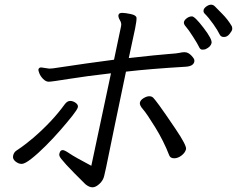

<svg xmlns="http://www.w3.org/2000/svg" viewBox="-20 -774 1040 820"><path d="M123 -186Q204 -256 256 -328Q267 -343 279.5 -343Q292 -343 303.5 -334.5Q315 -326 312.5 -316Q310 -306 289.5 -280Q269 -254 239 -219.5Q209 -185 175.5 -151.5Q142 -118 114 -96Q86 -74 72.5 -74Q59 -74 46 -84.5Q33 -95 36 -109Q39 -123 49 -130Q59 -137 73 -146.5Q87 -156 123 -186ZM703 -110Q679 -172 642.5 -231Q606 -290 590.5 -307.5Q575 -325 577.5 -336Q580 -347 593.5 -355Q607 -363 617.5 -363Q628 -363 634.5 -356.5Q641 -350 660.5 -323.5Q680 -297 729 -224.5Q778 -152 774.5 -137Q771 -122 755.5 -110Q740 -98 724 -98Q708 -98 703 -110ZM858 -564Q853 -562 844 -562Q835 -562 830 -573.5Q825 -585 804.5 -617Q784 -649 774 -660Q764 -671 765.5 -679.5Q767 -688 777.5 -696Q788 -704 800 -704Q812 -704 849.5 -655Q887 -606 883.5 -590Q880 -574 858 -564ZM234 -119Q237 -133 248 -133Q256 -133 277 -118.5Q298 -104 370 -66L454 -461Q349 -449 274.5 -437Q200 -425 188 -425Q176 -425 164.5 -436.5Q153 -448 148 -461Q143 -474 144 -477Q146 -486 156 -486L190 -481L206 -482Q358 -505 467 -519L497 -662Q500 -675 492 -688Q484 -701 486 -711L487 -712Q489 -719 502 -719Q515 -719 538.5 -714Q562 -709 563 -698Q564 -687 557 -652L530 -526Q655 -540 697 -543Q739 -546 748 -548.5Q757 -551 766 -551H769Q784 -551 798 -536Q812 -521 810 -514V-511Q806 -491 773 -489Q621 -480 518 -468L470 -238L433 -58L425 -23Q421 -4 405 11Q389 26 375 26Q361 26 345 13Q237 -93 234 -108Q232 -114 234 -119ZM918 -627Q910 -644 891 -671Q872 -698 853 -717Q848 -723 849.5 -731Q851 -739 861.5 -746.5Q872 -754 881.5 -754Q891 -754 898.5 -746Q906 -738 929.5 -714.5Q953 -691 970 -662Q973 -654 971.5 -647.5Q970 -641 960 -628.5Q950 -616 936.5 -616Q923 -616 918 -627Z"/></svg>

Font: LXGW Bright GB
Style: Italic
Weight: 400
Italic angle: -12°
Designer: Christian Thalmann (Catharsis Fonts)
Foundry: LXGW / Christian Thalmann (Catharsis Fonts) / Fontworks Inc.
Version: Version 5.510